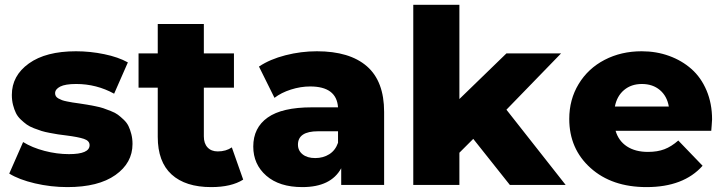

<svg xmlns="http://www.w3.org/2000/svg" viewBox="-20 -762 2980 791"><path d="M257.8 8.8Q189.5 8.8 123.8 -6.6Q58.1 -22 18.1 -46.9L75.2 -176.8Q112.3 -153.8 163.3 -140.4Q214.4 -127 264.2 -127Q349.1 -127 349.1 -164.1Q349.1 -182.1 325.7 -189.9Q302.2 -197.8 252 -204.1Q231 -206.5 218.8 -208.5Q206.5 -210.4 185.5 -214.4Q164.6 -218.3 151.4 -222.4Q138.2 -226.6 119.9 -233.6Q101.6 -240.7 90.1 -249Q78.6 -257.3 65.7 -269.5Q52.7 -281.7 45.7 -296.1Q38.6 -310.5 33.7 -329.6Q28.8 -348.6 28.8 -371.1Q28.8 -450.2 98.9 -500.5Q168.9 -550.8 293 -550.8Q351.6 -550.8 409.4 -538.8Q467.3 -526.9 506.8 -504.9L450.2 -376Q377.4 -416 293.9 -416Q249 -416 228 -405.3Q207 -394.5 207 -377.9Q207 -371.1 210.2 -365.7Q213.4 -360.4 220.9 -356.2Q228.5 -352.1 235.6 -349.4Q242.7 -346.7 256.3 -344Q270 -341.3 279.1 -339.8Q288.1 -338.4 306.2 -335.9Q328.1 -332.5 338.9 -330.8Q349.6 -329.1 371.6 -324.7Q393.6 -320.3 405.5 -316.2Q417.5 -312 436.3 -304.7Q455.1 -297.4 465.8 -289.3Q476.6 -281.2 489.5 -269Q502.4 -256.8 509.3 -242.7Q516.1 -228.5 521 -209.7Q525.9 -190.9 525.9 -168.9Q525.9 -90.8 455.6 -41Q385.3 8.8 257.8 8.8Z M850.1 8.8Q744.1 8.8 687 -43.2Q629.9 -95.2 629.9 -198.2V-400.9H550.8V-542H629.9V-663.1H819.8V-542H943.8V-400.9H819.8V-200.2Q819.8 -170.9 835.2 -154.5Q850.6 -138.2 877 -138.2Q911.1 -138.2 935.1 -154.8L981.9 -22Q933.1 8.8 850.1 8.8Z M1385.7 0V-68.8Q1343.3 8.8 1225.6 8.8Q1130.9 8.8 1077.1 -38.1Q1023.4 -85 1023.4 -158.2Q1023.4 -235.8 1082.8 -277.8Q1142.1 -319.8 1264.6 -319.8H1372.6Q1366.7 -405.8 1257.8 -405.8Q1218.8 -405.8 1178.7 -393.1Q1138.7 -380.4 1110.8 -358.9L1046.9 -487.8Q1092.3 -518.1 1156.2 -534.4Q1220.2 -550.8 1285.6 -550.8Q1420.4 -550.8 1491.5 -489Q1562.5 -427.2 1562.5 -300.8V0ZM1372.6 -173.8V-221.2H1290.5Q1207.5 -221.2 1207.5 -166Q1207.5 -141.6 1226.6 -126.2Q1245.6 -110.8 1278.8 -110.8Q1311.5 -110.8 1336.7 -126.7Q1361.8 -142.6 1372.6 -173.8Z M1682.6 0V-742.2H1872.6V-354L2066.4 -542H2291.5L2066.4 -310.1L2310.5 0H2080.6L1929.7 -189.9L1872.6 -132.8V0Z M2643.6 8.8Q2500.5 8.8 2412.8 -70.1Q2325.2 -148.9 2325.2 -272Q2325.2 -352.1 2364 -416Q2402.8 -480 2470.9 -515.4Q2539.1 -550.8 2623.5 -550.8Q2684.1 -550.8 2736.6 -531.7Q2789.1 -512.7 2828.6 -477.8Q2868.2 -442.9 2890.9 -389.2Q2913.6 -335.4 2913.6 -270Q2913.6 -261.7 2911.9 -244.1Q2910.2 -226.6 2910.2 -223.1H2516.1Q2528.3 -181.6 2562.7 -158.9Q2597.2 -136.2 2649.4 -136.2Q2688.5 -136.2 2717.3 -147.2Q2746.1 -158.2 2774.4 -183.1L2874.5 -79.1Q2796.4 8.8 2643.6 8.8ZM2513.2 -323.2H2735.4Q2728 -366.2 2698.5 -391.1Q2668.9 -416 2624.5 -416Q2580.6 -416 2551 -391.1Q2521.5 -366.2 2513.2 -323.2Z"/></svg>

Font: Montserrat ExtraBold
Style: Regular
Weight: 800
Designer: Julieta Ulanovsky
Foundry: Julieta Ulanovsky
Version: Version 9.000